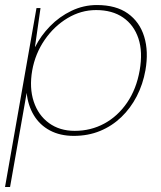

<svg xmlns="http://www.w3.org/2000/svg" viewBox="-36 -528 638 763"><path d="M-16 215 109 -496H125L103 -342H104Q126 -386 163 -424Q200 -462 248 -485Q296 -508 349 -508Q425 -508 472 -474.5Q519 -441 537 -382.5Q555 -324 542 -249Q532 -193 507.5 -145.5Q483 -98 446 -62.5Q409 -27 361.5 -7.5Q314 12 257 12Q203 12 162.5 -9.5Q122 -31 98.5 -70Q75 -109 70 -159L4 215ZM261 -8Q325 -8 378.5 -37Q432 -66 469 -120Q506 -174 519 -248Q532 -322 514 -375.5Q496 -429 453 -458.5Q410 -488 346 -488Q286 -488 232.5 -456Q179 -424 141.5 -369.5Q104 -315 92 -248Q80 -179 98 -124.5Q116 -70 158.5 -39Q201 -8 261 -8Z"/></svg>

Font: DM Sans 28pt Thin
Style: Italic
Weight: 250
Italic angle: -10°
Version: Version 4.004;gftools[0.9.30]